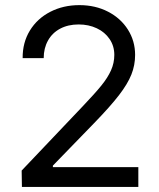

<svg xmlns="http://www.w3.org/2000/svg" viewBox="-20 -737 627 757"><path d="M65.4 -64.5 306.6 -318.4Q354.5 -368.7 379.6 -399.7Q404.8 -430.7 417.7 -459.7Q430.7 -488.8 430.7 -520.5Q430.7 -555.7 412.1 -583Q393.6 -610.4 361.6 -625.5Q329.6 -640.6 290 -640.6Q248.5 -640.6 217.3 -624Q186 -607.4 169.2 -577.1Q152.3 -546.9 152.3 -507.8H69.3Q68.8 -569.3 97.9 -616.7Q127 -664.1 178.2 -690.4Q229.5 -716.8 293 -716.8Q356 -716.8 406 -690.9Q456.1 -665 484.4 -620.1Q512.7 -575.2 512.7 -520.5Q512.7 -480 498 -443.1Q483.4 -406.2 449 -361.6Q414.6 -316.9 350.6 -251L188.5 -84V-78.1H525.4V0H66.4Z"/></svg>

Font: Pretendard JP
Style: Regular
Weight: 400
Designer: Base glyphs from Inter by Rasmus Andersson; Hangeul glyphs from Noto Sans CJK(Source Han Sans) by Jang Soo-young and Kan
Foundry: Kil Hyung-jin
Version: Version 1.309